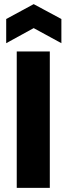

<svg xmlns="http://www.w3.org/2000/svg" viewBox="-20 -909 322 929"><path d="M61 0V-660H221V0ZM10 -700V-817L143 -889L277 -817V-700L143 -773Z"/></svg>

Font: Bricolage Grotesque SemiCondensed ExtraBold
Style: Regular
Weight: 800
Width: 4
Designer: Mathieu Triay
Foundry: Atelier Triay
Version: Version 1.001;gftools[0.9.33.dev8+g029e19f]